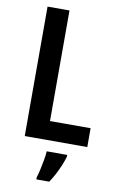

<svg xmlns="http://www.w3.org/2000/svg" viewBox="-101 -768 641 1043"><g transform="rotate(10 219.5 -246.5)"><path d="M74 0V-714H195V-104H419V0ZM319 71Q312 95 301 121.5Q290 148 276.5 173.5Q263 199 248 221H177V209Q183 191 189 164Q195 137 200 109Q205 81 206 61H319Z"/></g></svg>

Font: Noto Sans Khmer Condensed SemiBold
Style: Regular
Weight: 600
Width: 3
Designer: Danh Hong and the Monotype Design Team
Foundry: Monotype Imaging Inc.
Version: Version 2.004